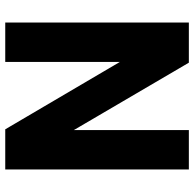

<svg xmlns="http://www.w3.org/2000/svg" viewBox="-24 -716 740 732"><g transform="rotate(-90 346.0 -350.0)"><path d="M626 -700V0H473L183 -495H216V0H66V-700H219L510 -205H476V-700Z"/></g></svg>

Font: Pathway Extreme SemiCondensed
Style: Bold
Weight: 700
Width: 4
Version: Version 1.001;gftools[0.9.26]